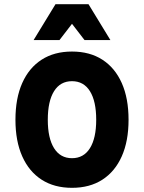

<svg xmlns="http://www.w3.org/2000/svg" viewBox="-20 -881 690 920"><path d="M325 19Q240 19 179.5 -20Q119 -59 86.5 -132Q54 -205 54 -307Q54 -410 86.5 -483Q119 -556 179.5 -595Q240 -634 325 -634Q410 -634 470.5 -595Q531 -556 563.5 -483Q596 -410 596 -307Q596 -205 563.5 -132Q531 -59 470.5 -20Q410 19 325 19ZM325 -123Q381 -123 411 -171Q441 -219 441 -307Q441 -396 411 -444Q381 -492 325 -492Q269 -492 239 -444Q209 -396 209 -307Q209 -219 239 -171Q269 -123 325 -123ZM141 -689 246 -861H404L509 -689H385L281 -824H369L265 -689Z"/></svg>

Font: Martian Mono SemiCondensed
Style: Bold
Weight: 700
Width: 4
Designer: Roman Shamin
Foundry: Evil Martians
Version: Version 1.000